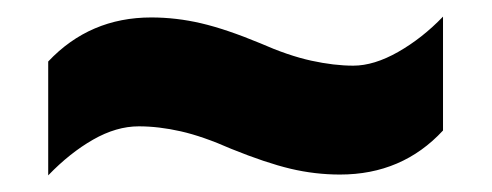

<svg xmlns="http://www.w3.org/2000/svg" viewBox="-20 -468 592 231"><path d="M258 -289Q224 -304 197.5 -310Q171 -316 147 -316Q120 -316 92 -300Q64 -284 38 -257V-394Q88 -447 162 -447Q192 -447 222 -440Q252 -433 293 -416Q327 -401 354.5 -395Q382 -389 405 -389Q430 -389 459 -405.5Q488 -422 513 -448V-311Q464 -258 389 -258Q359 -258 329.5 -265Q300 -272 258 -289Z"/></svg>

Font: Noto Sans Hebrew SemiCondensed Black
Style: Regular
Weight: 900
Width: 4
Designer: Ben Nathan
Foundry: Google LLC
Version: Version 3.001; ttfautohint (v1.8.4.7-5d5b)